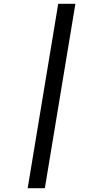

<svg xmlns="http://www.w3.org/2000/svg" viewBox="-20 -843 540 1006"><path d="M125 143 285 -823H375L215 143Z"/></svg>

Font: Iosevka SS04 Medium Oblique
Style: Regular
Weight: 500
Italic angle: -9°
Monospace: yes
Designer: Belleve Invis
Foundry: Belleve Invis
Version: Version 19.0.0; ttfautohint (v1.8.4)